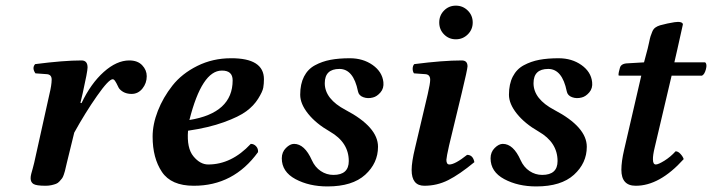

<svg xmlns="http://www.w3.org/2000/svg" viewBox="-20 -651 2533 683"><path d="M266.1 -285.2 270 -284.2Q303.2 -354 349.1 -395Q395 -436 439.9 -436Q469.7 -436 485.8 -418.9Q502 -401.9 502 -379.9Q502 -355 486.6 -335.9Q471.2 -316.9 448.2 -316.9Q420.9 -316.9 404.8 -335Q402.3 -337.9 398.2 -346.9Q394 -356 389.6 -362.5Q385.3 -369.1 380.9 -369.1Q366.7 -369.1 325 -309.6Q283.2 -250 244.1 -179.2L217.8 -71.8Q216.8 -68.4 214.4 -57.4Q211.9 -46.4 210.9 -42.5Q210 -38.6 206.8 -29.3Q203.6 -20 200.4 -16.1Q197.3 -12.2 191.7 -5.9Q186 0.5 179.4 2.9Q172.9 5.4 163.3 7.6Q153.8 9.8 142.1 9.8Q108.9 9.8 98.9 3.4Q88.9 -2.9 88.9 -17.1Q88.9 -23.9 91.1 -32.5Q93.3 -41 96.7 -52.7Q100.1 -64.5 101.6 -71.8L155.8 -315.9Q163.6 -348.1 163.8 -367.2Q164.1 -386.2 146 -387.2L106 -390.1Q92.8 -409.2 105 -422.9Q207 -436 270 -436Q291.5 -436 291.5 -411.1Q291.5 -397 274.4 -320.3Z M807.6 -365.2Q807.6 -400.4 769 -399.9Q698.2 -399.9 653.8 -224.1Q807.6 -249 807.6 -365.2ZM918.9 -369.1Q918.9 -353 916.5 -339.1Q914.1 -325.2 898.4 -300Q882.8 -274.9 856.4 -255.4Q830.1 -235.8 776.4 -216.3Q722.7 -196.8 648.9 -186Q644 -124 668 -95Q691.9 -65.9 720.7 -65.9Q803.7 -65.9 872.1 -139.2Q883.3 -139.2 891.1 -130.6Q898.9 -122.1 897.9 -109.9Q811 10.3 668.9 9.8Q588.9 9.8 555.9 -39.6Q522.9 -88.9 522.9 -165Q522.9 -209 541.5 -256.6Q560.1 -304.2 593.5 -346.7Q627 -389.2 681.9 -416.5Q736.8 -443.8 801.8 -443.8Q918.9 -444.3 918.9 -369.1Z M1343.8 -358.9Q1346.2 -336.9 1333.5 -322.3Q1320.8 -307.6 1306.6 -304.2Q1288.6 -299.3 1272.5 -305.2Q1256.3 -311 1253.4 -326.2Q1237.3 -405.8 1187.5 -405.8Q1135.3 -405.8 1135.3 -355Q1135.3 -298.8 1209.5 -259.8Q1324.7 -199.2 1324.7 -128.9Q1324.7 -70.8 1279.1 -29.3Q1233.4 12.2 1145 12.2Q1079.6 12.2 1031 -13.9Q982.4 -40 982.4 -87.9Q982.4 -109.9 997.1 -124.5Q1011.7 -139.2 1025.9 -139.2Q1063.5 -139.2 1089.4 -81.1Q1100.6 -56.2 1121.1 -42.5Q1141.6 -28.8 1166 -28.8Q1220.7 -28.8 1220.7 -78.1Q1220.7 -144.5 1153.3 -183.1Q1104 -211.4 1075.9 -246.6Q1047.9 -281.7 1047.9 -314Q1047.9 -352.1 1061.5 -378.7Q1075.2 -405.3 1100.6 -418.9Q1126 -432.6 1155.8 -438.2Q1185.5 -443.8 1224.6 -443.8Q1271.5 -443.8 1305.7 -419.7Q1339.8 -395.5 1343.8 -358.9Z M1559.6 -528.6Q1542.5 -545.9 1542.5 -571Q1542.5 -596.2 1559.6 -613.5Q1576.7 -630.9 1601.6 -630.9Q1626.5 -630.9 1644 -613.5Q1661.6 -596.2 1661.6 -571Q1661.6 -545.9 1644 -528.6Q1626.5 -511.2 1601.6 -511.2Q1576.7 -511.2 1559.6 -528.6ZM1622.6 -320.3 1577.6 -133.8Q1568.4 -92.8 1567.9 -82.5Q1567.9 -65.9 1578.6 -65.9Q1598.6 -65.9 1641.6 -100.1Q1662.6 -100.1 1667.5 -74.2Q1614.3 -30.3 1574.5 -10.3Q1534.7 9.8 1489.5 9.8Q1444.3 9.8 1444.3 -46.4Q1444.3 -74.7 1456.5 -125L1501.5 -315.9Q1510.3 -354 1510.3 -367.2Q1510.3 -386.2 1492.7 -387.2L1452.6 -390.1Q1447.8 -397 1448 -407Q1448.2 -417 1453.6 -422.9Q1555.7 -436 1622.6 -436Q1643.1 -436 1643.1 -415Q1642.6 -403.3 1622.6 -320.3Z M2086.4 -358.9Q2088.9 -336.9 2076.2 -322.3Q2063.5 -307.6 2049.3 -304.2Q2031.2 -299.3 2015.1 -305.2Q1999 -311 1996.1 -326.2Q1980 -405.8 1930.2 -405.8Q1877.9 -405.8 1877.9 -355Q1877.9 -298.8 1952.1 -259.8Q2067.4 -199.2 2067.4 -128.9Q2067.4 -70.8 2021.7 -29.3Q1976.1 12.2 1887.7 12.2Q1822.3 12.2 1773.7 -13.9Q1725.1 -40 1725.1 -87.9Q1725.1 -109.9 1739.7 -124.5Q1754.4 -139.2 1768.6 -139.2Q1806.2 -139.2 1832 -81.1Q1843.3 -56.2 1863.8 -42.5Q1884.3 -28.8 1908.7 -28.8Q1963.4 -28.8 1963.4 -78.1Q1963.4 -144.5 1896 -183.1Q1846.7 -211.4 1818.6 -246.6Q1790.5 -281.7 1790.5 -314Q1790.5 -352.1 1804.2 -378.7Q1817.9 -405.3 1843.3 -418.9Q1868.7 -432.6 1898.4 -438.2Q1928.2 -443.8 1967.3 -443.8Q2014.2 -443.8 2048.3 -419.7Q2082.5 -395.5 2086.4 -358.9Z M2200.2 -118.2 2261.2 -381.8H2186Q2180.2 -381.8 2180.2 -383.8Q2180.2 -393.6 2185.1 -409.2Q2189 -425.3 2213.4 -425.8L2271 -429.2L2284.2 -479Q2286.1 -485.8 2289.1 -500.5Q2292 -515.1 2294.2 -522Q2296.4 -528.8 2300.3 -538.3Q2304.2 -547.9 2311.3 -553Q2318.4 -558.1 2328.1 -561Q2343.3 -564.9 2354.2 -567.4Q2365.2 -569.8 2379.2 -572Q2393.1 -574.2 2401.1 -572Q2409.2 -569.8 2409.2 -564Q2409.2 -563 2389.2 -474.1L2378.9 -429.2H2488.3Q2496.1 -423.3 2491.2 -404.8Q2486.3 -386.2 2477.1 -381.8H2369.1L2309.1 -127Q2302.2 -98.6 2302.7 -84Q2302.7 -65.9 2313 -65.9Q2321.8 -65.9 2343.5 -79.3Q2365.2 -92.8 2383.3 -112.8Q2392.1 -112.8 2400.6 -103.5Q2409.2 -94.2 2412.1 -85Q2326.2 10.3 2241.2 9.8Q2190.4 9.8 2190.4 -46.9Q2190.4 -76.2 2200.2 -118.2Z"/></svg>

Font: Linux Libertine
Style: Semibold Italic
Weight: 600
Italic angle: -11.5°
Designer: Philipp H. Poll
Foundry: Philipp H. Poll
Version: Version 5.1.2 ; ttfautohint (v0.9)